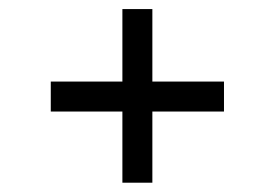

<svg xmlns="http://www.w3.org/2000/svg" viewBox="-20 -428 600 419"><path d="M468.8 -250H312.5V-408.2H247.1V-250H90.8V-184.6H247.1V-29.3H312.5V-184.6H468.8Z"/></svg>

Font: Namkio Khamti Book
Style: Regular
Weight: 500
Designer: Debbi Hosken
Foundry: SIL International
Version: Version 3.917